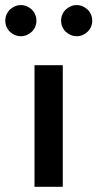

<svg xmlns="http://www.w3.org/2000/svg" viewBox="-43 -715 373 735"><path d="M89.1 0V-465.5H197.3V0ZM250.5 -695.5Q262.7 -695.5 273.6 -690.7Q284.5 -685.9 292.7 -678Q300.9 -670 305.5 -659.1Q310 -648.2 310 -635.9Q310 -623.6 305.5 -612.7Q300.9 -601.8 292.7 -593.9Q284.5 -585.9 273.6 -581.1Q262.7 -576.4 250.5 -576.4Q238.2 -576.4 227.3 -581.1Q216.4 -585.9 208.2 -593.9Q200 -601.8 195.5 -612.7Q190.9 -623.6 190.9 -635.9Q190.9 -648.2 195.5 -659.1Q200 -670 208.2 -678Q216.4 -685.9 227.3 -690.7Q238.2 -695.5 250.5 -695.5ZM-22.7 -635.9Q-22.7 -648.2 -18.2 -659.1Q-13.6 -670 -5.5 -678Q2.7 -685.9 13.6 -690.7Q24.5 -695.5 36.8 -695.5Q49.1 -695.5 60 -690.7Q70.9 -685.9 79.1 -678Q87.3 -670 91.8 -659.1Q96.4 -648.2 96.4 -635.9Q96.4 -623.6 91.8 -612.7Q87.3 -601.8 79.1 -593.9Q70.9 -585.9 60 -581.1Q49.1 -576.4 36.8 -576.4Q24.5 -576.4 13.6 -581.1Q2.7 -585.9 -5.5 -593.9Q-13.6 -601.8 -18.2 -612.7Q-22.7 -623.6 -22.7 -635.9Z"/></svg>

Font: Spartan MB SemBd
Style: Regular
Weight: 600
Designer: Matt Bailey, Mirko Velimirovic
Foundry: Matt Bailey
Version: Version 1.005